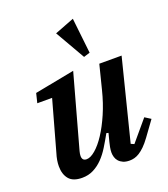

<svg xmlns="http://www.w3.org/2000/svg" viewBox="-145 -895 886 1011"><g transform="rotate(-20 298.0 -390.0)"><path d="M142 12Q91 12 68.5 -15Q46 -42 46 -87Q46 -120 58 -158L136 -438H53L66 -491L289 -534L176 -125Q172 -110 172 -99Q172 -72 197 -72Q219 -72 247 -96Q275 -120 302.5 -162Q330 -204 355 -261.5Q380 -319 397 -387L431 -522H556L442 -69L460 -61L557 -176L590 -155L529 -71Q510 -45 493.5 -29Q477 -13 462.5 -4Q448 5 434.5 8.5Q421 12 408 12Q386 12 371.5 5.5Q357 -1 348 -11Q339 -21 335 -34Q331 -47 331 -60Q331 -74 334 -90Q337 -106 340 -117L352 -163L341 -166Q321 -130 301 -97.5Q281 -65 257.5 -41Q234 -17 205.5 -2.5Q177 12 142 12ZM272 -750 381 -792 403 -594 368 -583Z"/></g></svg>

Font: IBM Plex Serif SemiBold
Style: Italic
Weight: 600
Italic angle: -14°
Designer: Mike Abbink, Paul van der Laan, Pieter van Rosmalen
Foundry: Bold Monday
Version: Version 2.5